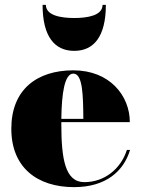

<svg xmlns="http://www.w3.org/2000/svg" viewBox="-20 -759 580 789"><path d="M168.5 -739H155C155 -608 205 -550 285 -550C365 -550 415 -608 415 -739H401.5C401.5 -695 339 -685 285 -685C231 -685 168.5 -695 168.5 -739ZM514.5 -143H501.5C476.5 -65 409.5 -10.5 326.5 -10.5C247.5 -10.5 232 -106 232 -250C232 -252.5 232 -255 232 -257H513.5C513.5 -366 430.5 -470 281.5 -470C130.5 -470 26.5 -390 26.5 -230C26.5 -70 133.5 10 284.5 10C415.5 10 488.5 -56 514.5 -143ZM281.5 -456.5C320.5 -456.5 321.5 -365.5 322.5 -270.5H232C233.5 -375 245 -456.5 281.5 -456.5Z"/></svg>

Font: Bodoni* 16pt Fatface
Style: Regular
Weight: 900
Version: Version 2.3